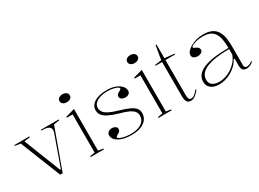

<svg xmlns="http://www.w3.org/2000/svg" viewBox="-34 -1334 2662 1977"><g transform="rotate(-30 1297.5 -345.5)"><path d="M276 0 85 -480 20 -490V-500H199V-490L129 -481L300 -45H310L439 -408Q441 -413 442 -420Q443 -427 443 -434Q443 -448 437.5 -458Q432 -468 419.5 -475.5Q407 -483 386.5 -486.5Q366 -490 335 -490V-500H547V-490L480 -480L306 0Z M709 -611Q691 -611 677.5 -617Q664 -623 656 -633.5Q648 -644 648 -658Q648 -673 656 -683.5Q664 -694 677.5 -700Q691 -706 709 -706Q727 -706 741 -700Q755 -694 763 -683.5Q771 -673 771 -658Q771 -644 763 -633.5Q755 -623 741 -617Q727 -611 709 -611ZM638 0V-10L697 -20V-473H629V-484L737 -515V-20L796 -10V0Z M1119 15Q1075 15 1037.5 7Q1000 -1 972.5 -16Q945 -31 929.5 -52Q914 -73 914 -99Q914 -115 923 -126Q932 -137 945.5 -143Q959 -149 974 -149Q989 -149 1002.5 -144Q1016 -139 1024.5 -130Q1033 -121 1033 -107Q1033 -94 1026 -84Q1019 -74 1006 -68Q988 -59 981 -53Q974 -47 974 -40Q974 -31 993.5 -21.5Q1013 -12 1046 -5.5Q1079 1 1118 1Q1172 1 1210.5 -13Q1249 -27 1270.5 -53.5Q1292 -80 1292 -118Q1292 -146 1275 -167.5Q1258 -189 1219 -207.5Q1180 -226 1111 -244Q1041 -265 999.5 -286.5Q958 -308 940.5 -333.5Q923 -359 923 -389Q923 -447 977.5 -481Q1032 -515 1128 -515Q1179 -515 1221 -500Q1263 -485 1289 -459Q1315 -433 1315 -397Q1315 -382 1306.5 -372Q1298 -362 1284.5 -357Q1271 -352 1256 -352Q1245 -352 1234.5 -355Q1224 -358 1215.5 -363Q1207 -368 1201.5 -376.5Q1196 -385 1196 -395Q1196 -421 1228 -436Q1244 -444 1250 -449.5Q1256 -455 1256 -461Q1256 -468 1245 -475Q1234 -482 1215.5 -488Q1197 -494 1175 -497.5Q1153 -501 1130 -501Q1075 -501 1036 -488.5Q997 -476 975.5 -453Q954 -430 954 -399Q954 -373 971 -350Q988 -327 1026 -308Q1064 -289 1127 -271Q1201 -250 1244.5 -229.5Q1288 -209 1306.5 -185Q1325 -161 1325 -129Q1325 -94 1310 -67.5Q1295 -41 1268.5 -22.5Q1242 -4 1204 5.5Q1166 15 1119 15Z M1515 -611Q1497 -611 1483.5 -617Q1470 -623 1462 -633.5Q1454 -644 1454 -658Q1454 -673 1462 -683.5Q1470 -694 1483.5 -700Q1497 -706 1515 -706Q1533 -706 1547 -700Q1561 -694 1569 -683.5Q1577 -673 1577 -658Q1577 -644 1569 -633.5Q1561 -623 1547 -617Q1533 -611 1515 -611ZM1444 0V-10L1503 -20V-473H1435V-484L1543 -515V-20L1602 -10V0Z M1825 15Q1793 15 1779 -6.5Q1765 -28 1765 -75V-480H1687V-490L1766 -500L1794 -664H1805V-502L1920 -490V-480H1805V-66Q1805 -32 1813 -18Q1821 -4 1838 -4Q1860 -4 1880.5 -21Q1901 -38 1921 -64L1928 -56Q1920 -44 1908.5 -32Q1897 -20 1883.5 -9Q1870 2 1855 8.5Q1840 15 1825 15Z M2271 -515Q2324 -515 2361.5 -500.5Q2399 -486 2423 -455.5Q2447 -425 2458 -378.5Q2469 -332 2469 -269V-36Q2469 -18 2477.5 -10Q2486 -2 2498 -2Q2514 -2 2532.5 -10Q2551 -18 2568 -31V-20Q2556 -9 2542 -1Q2528 7 2513.5 11Q2499 15 2485 15Q2457 15 2443 -2Q2429 -19 2429 -54Q2429 -84 2429 -97.5Q2429 -111 2429 -118Q2429 -125 2429 -133L2419 -139Q2400 -102 2371 -73.5Q2342 -45 2306.5 -25Q2271 -5 2234 5Q2197 15 2162 15Q2126 15 2096 4Q2066 -7 2047.5 -31Q2029 -55 2029 -92Q2029 -177 2129 -220.5Q2229 -264 2429 -264Q2429 -347 2412.5 -398.5Q2396 -450 2359.5 -474.5Q2323 -499 2261 -499Q2218 -499 2184 -491Q2150 -483 2131 -472.5Q2112 -462 2112 -453Q2112 -449 2119 -444Q2126 -439 2145 -431Q2175 -417 2175 -391Q2175 -370 2156.5 -358.5Q2138 -347 2113 -347Q2090 -347 2071 -358.5Q2052 -370 2052 -394Q2052 -416 2070 -437Q2088 -458 2119 -476Q2150 -494 2189.5 -504.5Q2229 -515 2271 -515ZM2429 -250Q2308 -250 2227 -232Q2146 -214 2106 -179.5Q2066 -145 2066 -94Q2066 -63 2081 -44Q2096 -25 2120.5 -16.5Q2145 -8 2175 -8Q2209 -8 2246.5 -19Q2284 -30 2319.5 -52.5Q2355 -75 2384 -108Q2413 -141 2429 -185Z"/></g></svg>

Font: Kalnia ExtraLight
Style: Regular
Weight: 250
Designer: Frida Medrano
Foundry: Frida Medrano
Version: Version 1.105